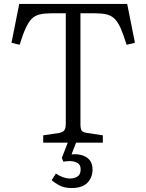

<svg xmlns="http://www.w3.org/2000/svg" viewBox="-20 -720 738 969"><path d="M341 229Q302 229 275.5 213.5Q249 198 241 189L262 156Q276 166 296 173.5Q316 181 334 181Q356 181 371.5 170.5Q387 160 387 135Q387 111 370.5 102Q354 93 332 93Q321 93 313.5 94Q306 95 300 96L292 77L322 0H198V-37L279 -49Q295 -52 303.5 -61Q312 -70 312 -98V-653H242Q206 -653 181.5 -647.5Q157 -642 140.5 -625.5Q124 -609 109.5 -577.5Q95 -546 79 -494L38 -504L77 -700H622L661 -504L619 -494Q603 -546 589 -577.5Q575 -609 558 -625.5Q541 -642 517 -647.5Q493 -653 458 -653H386V-94Q386 -69 392.5 -60.5Q399 -52 420 -49L499 -37V0H364L341 59Q388 55 417.5 74.5Q447 94 447 135Q447 176 421 202.5Q395 229 341 229Z"/></svg>

Font: Literata 12pt Light
Style: Regular
Weight: 300
Designer: Latin by Veronika Burian and Jose Scaglione. Greek by Irene Vlachou. Cyrillic by Vera Evstafieva.
Foundry: TypeTogether
Version: Version 3.002